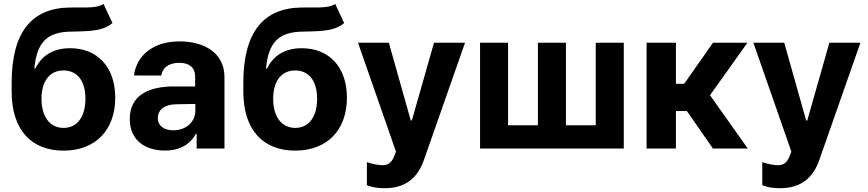

<svg xmlns="http://www.w3.org/2000/svg" viewBox="-20 -766 4474 990"><path d="M560 -647 513.8 -745.7C480.8 -722.7 423.7 -728.3 342.3 -727.3C143.8 -725.5 40.1 -601.2 40.1 -338.4V-293.7C40.1 -95.5 142.4 10.7 307.5 10.7C472.3 10.7 574.2 -95.5 574.2 -262.1C574.2 -421.9 480.8 -517.4 341.6 -517.4C253.9 -517.4 195 -479.4 162.3 -412.6H157C169.7 -546.5 220.9 -601.6 347.3 -603C459.2 -604.8 513.5 -608.7 560 -647ZM193.9 -257.1C194.6 -350.1 237.2 -402.7 307.5 -402.7C377.5 -402.7 420.5 -350.1 420.5 -257.1C420.5 -163.7 377.5 -106.5 308.2 -106.5C236.9 -106.5 193.9 -164.1 193.9 -257.1Z M830.3 10.3C910.9 10.3 963.1 -24.9 989.7 -75.6H994V0H1137.4V-367.9C1137.4 -497.9 1027.3 -552.6 905.9 -552.6C775.2 -552.6 685 -485.1 670.8 -376.8L811.1 -376.4C818.5 -418.3 850.9 -442.1 905.2 -442.1C956.7 -442.1 986.2 -416.2 986.2 -371.4V-320L879.6 -320.3C745.4 -321 649.1 -274.1 649.1 -152.3C649.1 -44.4 726.2 10.3 830.3 10.3ZM793.7 -157.3C793.7 -199.9 828.5 -227.3 887.8 -228.3L987.2 -230.1V-195C987.2 -137.8 940 -94.1 873.6 -94.1C827.1 -94.1 793.7 -115.8 793.7 -157.3Z M1754.6 -647 1708.5 -745.7C1675.4 -722.7 1618.3 -728.3 1536.9 -727.3C1338.4 -725.5 1234.7 -601.2 1234.7 -338.4V-293.7C1234.7 -95.5 1337 10.7 1502.1 10.7C1666.9 10.7 1768.8 -95.5 1768.8 -262.1C1768.8 -421.9 1675.4 -517.4 1536.2 -517.4C1448.5 -517.4 1389.6 -479.4 1356.9 -412.6H1351.6C1364.3 -546.5 1415.5 -601.6 1541.9 -603C1653.8 -604.8 1708.1 -608.7 1754.6 -647ZM1388.5 -257.1C1389.2 -350.1 1431.8 -402.7 1502.1 -402.7C1572.1 -402.7 1615.1 -350.1 1615.1 -257.1C1615.1 -163.7 1572.1 -106.5 1502.8 -106.5C1431.5 -106.5 1388.5 -164.1 1388.5 -257.1Z M1962.7 204.5C2075.3 204.5 2134.9 147 2165.8 58.9L2377.8 -545.5H2217.7L2103.7 -144.9H2098L1985.1 -545.5H1826L2021.7 15.6L2012.8 38.7C1999.6 73.2 1980.1 85.6 1953.8 85.9C1938.9 85.9 1904.8 82 1871.8 70.3V188.9C1893.5 198.2 1924.4 204.5 1962.7 204.5Z M2455.3 -545.5V0H3196.4V-545.5H3051.8V-120H2898.1V-545.5H2753.6V-120H2599.8V-545.5Z M3313.9 0H3465.2V-193.5H3521.7L3656.2 0H3835.9L3641 -274.9L3833.8 -545.5H3656.2L3507.8 -333.8H3465.2V-545.5H3313.9Z M4001.4 204.5C4114 204.5 4173.7 147 4204.5 58.9L4416.5 -545.5H4256.4L4142.4 -144.9H4136.7L4023.8 -545.5H3864.7L4060.4 15.6L4051.5 38.7C4038.4 73.2 4018.8 85.6 3992.5 85.9C3977.6 85.9 3943.5 82 3910.5 70.3V188.9C3932.2 198.2 3963.1 204.5 4001.4 204.5Z"/></svg>

Font: Margiela Sans
Style: Bold
Weight: 700
Designer: Stefan Endress, Andreas Faust
Version: Version 1.100;FEAKit 1.0